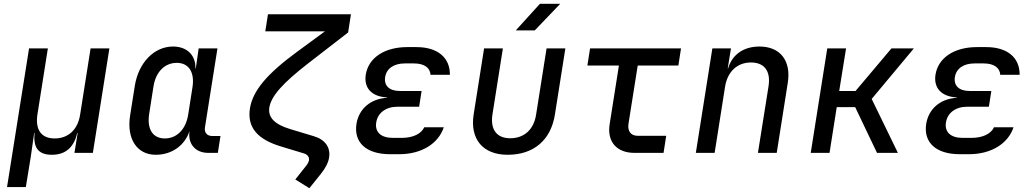

<svg xmlns="http://www.w3.org/2000/svg" viewBox="-20 -805 5440 1011"><path d="M17 180H116L142 21L160 -105H162C155 -34 176 10 253 10C330 10 370 -34 387 -105H389L372 0H469L556 -550H457L402 -202C390 -122 339 -76 268 -76C197 -76 165 -122 177 -202L232 -550H133Z M800 10C885 10 953 -39 978 -115C968 -48 1008 0 1077 0H1127L1141 -89H1096C1071 -89 1055 -107 1059 -133L1125 -550H1026L1011 -445H1009C1011 -514 965 -560 891 -560C792 -560 710 -476 690 -354L665 -196C646 -74 701 10 800 10ZM848 -76C785 -76 754 -124 765 -202L788 -349C800 -426 847 -474 911 -474C973 -474 1005 -426 994 -349L971 -202C959 -124 911 -76 848 -76Z M1609 186 1670 110C1694 80 1709 51 1713 24C1721 -28 1693 -70 1632 -88L1509 -125C1426 -150 1391 -186 1398 -238C1408 -300 1470 -368 1601 -470L1813 -634L1828 -730H1391L1377 -640H1691L1548 -535C1385 -416 1311 -327 1296 -234C1281 -135 1334 -71 1462 -33L1581 3C1600 9 1609 22 1607 39C1605 47 1601 57 1592 68L1535 140Z M2082 7C2199 7 2288 -48 2317 -135H2214C2199 -101 2155 -79 2096 -79H2048C1987 -79 1953 -109 1961 -160C1969 -211 2012 -243 2073 -243H2187L2200 -326H2085C2030 -326 2001 -354 2008 -399C2015 -444 2054 -471 2111 -471H2160C2214 -471 2245 -448 2247 -411H2349C2350 -502 2284 -557 2173 -557H2124C2004 -557 1920 -500 1906 -412C1895 -341 1938 -296 2018 -292V-290C1931 -285 1870 -232 1857 -153C1842 -54 1909 7 2034 7Z M2696 -645H2796L2930 -785H2823ZM2653 10C2791 10 2881 -68 2902 -202L2957 -550H2858L2803 -202C2791 -122 2739 -77 2667 -77C2596 -77 2561 -122 2573 -202L2628 -550H2529L2474 -202C2454 -72 2523 10 2653 10Z M3321 0H3474L3488 -90H3337C3303 -90 3284 -114 3289 -151L3338 -460H3552L3566 -550H3087L3073 -460H3239L3190 -150C3176 -59 3227 0 3321 0Z M3644 0H3743L3798 -349C3811 -429 3863 -476 3934 -476C4004 -476 4039 -432 4027 -352L3971 0H4070L4128 -368C4147 -486 4088 -560 3979 -560C3895 -560 3835 -517 3814 -445H3812L3829 -550H3731Z M4249 0H4348L4386 -241H4483L4598 0H4708L4570 -284L4792 -550H4674L4485 -326H4399L4435 -550H4336Z M5082 7C5199 7 5288 -48 5317 -135H5214C5199 -101 5155 -79 5096 -79H5048C4987 -79 4953 -109 4961 -160C4969 -211 5012 -243 5073 -243H5187L5200 -326H5085C5030 -326 5001 -354 5008 -399C5015 -444 5054 -471 5111 -471H5160C5214 -471 5245 -448 5247 -411H5349C5350 -502 5284 -557 5173 -557H5124C5004 -557 4920 -500 4906 -412C4895 -341 4938 -296 5018 -292V-290C4931 -285 4870 -232 4857 -153C4842 -54 4909 7 5034 7Z"/></svg>

Font: JetBrains Mono Medium
Style: Italic
Weight: 436
Italic angle: -9°
Monospace: yes
Designer: Philipp Nurullin, Konstantin Bulenkov
Foundry: JetBrains
Version: Version 2.305